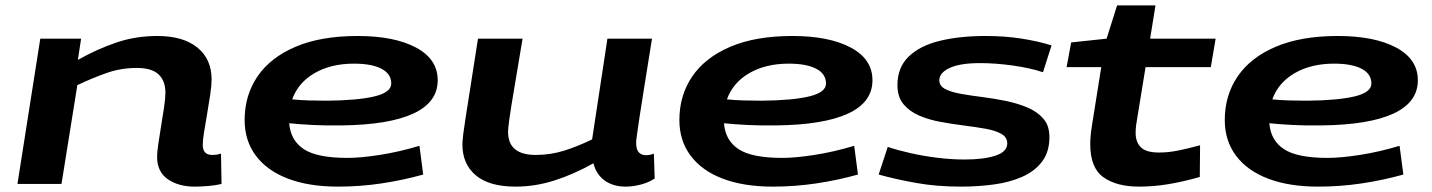

<svg xmlns="http://www.w3.org/2000/svg" viewBox="-20 -685 5331 715"><path d="M130 -541H282L270 -462Q341 -502 413 -526.5Q485 -551 566 -551Q662 -551 715 -508Q768 -465 768 -389Q768 -368 763 -333.5Q758 -299 751.5 -262Q745 -225 740 -193.5Q735 -162 735 -146Q735 -108 770 -108Q788 -108 803 -113L805 0Q785 5 757 7.5Q729 10 705 10Q645 10 605 -17.5Q565 -45 565 -101Q565 -118 569.5 -149Q574 -180 580 -216Q586 -252 591 -285.5Q596 -319 596 -340Q596 -384 570.5 -408Q545 -432 489 -432Q431 -432 378 -413.5Q325 -395 268 -368L209 0H45Z M1556 -35Q1481 -14 1401 -2Q1321 10 1239 10Q1131 10 1053 -19.5Q975 -49 933 -105Q891 -161 891 -238Q891 -330 939 -400.5Q987 -471 1081 -511Q1175 -551 1312 -551Q1448 -551 1529 -508Q1610 -465 1610 -386Q1610 -304 1519 -262Q1428 -220 1252 -218Q1195 -217 1146 -219.5Q1097 -222 1057 -226Q1062 -162 1111.5 -129.5Q1161 -97 1274 -97Q1323 -97 1394 -108Q1465 -119 1542 -142ZM1298 -448Q1213 -448 1152 -413Q1091 -378 1068 -315Q1097 -312 1129.5 -311Q1162 -310 1197 -310Q1312 -311 1374.5 -326Q1437 -341 1437 -374Q1437 -410 1400.5 -429Q1364 -448 1298 -448Z M1900 10Q1802 10 1752 -32Q1702 -74 1702 -147Q1702 -152 1702.5 -160Q1703 -168 1705.5 -188.5Q1708 -209 1714.5 -250.5Q1721 -292 1732 -362Q1743 -432 1760 -541H1926Q1911 -451 1901 -391.5Q1891 -332 1885 -295.5Q1879 -259 1876.5 -239.5Q1874 -220 1873 -210.5Q1872 -201 1872 -194Q1872 -108 1975 -108Q2030 -108 2081 -124Q2132 -140 2185 -166L2242 -541H2408Q2391 -433 2379.5 -363Q2368 -293 2362 -251.5Q2356 -210 2353 -190Q2350 -170 2349.5 -163.5Q2349 -157 2349 -154Q2349 -128 2359 -117.5Q2369 -107 2386 -107Q2390 -107 2397.5 -108Q2405 -109 2415 -113L2418 -20Q2395 -5 2365.5 2.5Q2336 10 2310 10Q2263 10 2231.5 -13Q2200 -36 2190 -77Q2117 -36 2045 -13Q1973 10 1900 10Z M3175 -35Q3100 -14 3020 -2Q2940 10 2858 10Q2750 10 2672 -19.5Q2594 -49 2552 -105Q2510 -161 2510 -238Q2510 -330 2558 -400.5Q2606 -471 2700 -511Q2794 -551 2931 -551Q3067 -551 3148 -508Q3229 -465 3229 -386Q3229 -304 3138 -262Q3047 -220 2871 -218Q2814 -217 2765 -219.5Q2716 -222 2676 -226Q2681 -162 2730.5 -129.5Q2780 -97 2893 -97Q2942 -97 3013 -108Q3084 -119 3161 -142ZM2917 -448Q2832 -448 2771 -413Q2710 -378 2687 -315Q2716 -312 2748.5 -311Q2781 -310 2816 -310Q2931 -311 2993.5 -326Q3056 -341 3056 -374Q3056 -410 3019.5 -429Q2983 -448 2917 -448Z M3252 -35 3286 -138Q3321 -126 3369.5 -115Q3418 -104 3470.5 -97.5Q3523 -91 3572 -91Q3644 -91 3687.5 -105.5Q3731 -120 3731 -151Q3731 -174 3709 -186.5Q3687 -199 3650.5 -205.5Q3614 -212 3570.5 -217.5Q3527 -223 3483 -231Q3439 -239 3403 -254.5Q3367 -270 3344.5 -297Q3322 -324 3322 -368Q3322 -434 3364 -474.5Q3406 -515 3480 -533Q3554 -551 3650 -551Q3721 -551 3782.5 -541.5Q3844 -532 3896 -516L3864 -416Q3816 -432 3751.5 -441Q3687 -450 3630 -450Q3555 -450 3516.5 -432Q3478 -414 3478 -386Q3478 -365 3500 -353.5Q3522 -342 3558.5 -335.5Q3595 -329 3639 -323.5Q3683 -318 3726.5 -309Q3770 -300 3806.5 -284.5Q3843 -269 3865.5 -243Q3888 -217 3888 -175Q3888 -119 3860.5 -83Q3833 -47 3786.5 -26.5Q3740 -6 3681 2Q3622 10 3558 10Q3469 10 3393 -3.5Q3317 -17 3252 -35Z M4449 -144 4448 -26Q4385 -8 4330 1Q4275 10 4222 10Q4138 10 4089 -25Q4040 -60 4040 -148Q4040 -178 4046 -215L4081 -435H3952L3969 -527L4101 -541L4140 -665H4283L4263 -541H4507L4489 -435H4246L4211 -220Q4210 -212 4209.5 -204.5Q4209 -197 4209 -190Q4209 -156 4228.5 -136.5Q4248 -117 4297 -117Q4331 -117 4368 -124.5Q4405 -132 4449 -144Z M5206 -35Q5131 -14 5051 -2Q4971 10 4889 10Q4781 10 4703 -19.5Q4625 -49 4583 -105Q4541 -161 4541 -238Q4541 -330 4589 -400.5Q4637 -471 4731 -511Q4825 -551 4962 -551Q5098 -551 5179 -508Q5260 -465 5260 -386Q5260 -304 5169 -262Q5078 -220 4902 -218Q4845 -217 4796 -219.5Q4747 -222 4707 -226Q4712 -162 4761.5 -129.5Q4811 -97 4924 -97Q4973 -97 5044 -108Q5115 -119 5192 -142ZM4948 -448Q4863 -448 4802 -413Q4741 -378 4718 -315Q4747 -312 4779.5 -311Q4812 -310 4847 -310Q4962 -311 5024.5 -326Q5087 -341 5087 -374Q5087 -410 5050.5 -429Q5014 -448 4948 -448Z"/></svg>

Font: Georama ExtraExtended SemiBold
Style: Italic
Weight: 600
Width: 8
Italic angle: -9°
Designer: Jean-Baptiste Levee
Foundry: Production Type
Version: Version 1.000